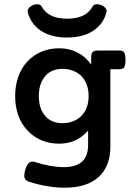

<svg xmlns="http://www.w3.org/2000/svg" viewBox="-20 -692 640 915"><path d="M174.3 -545.9Q127 -577.6 112.3 -633.8Q111.8 -635.7 111.8 -639.2Q111.8 -650.4 124.5 -660.6Q130.9 -665.5 139.9 -668.7Q148.9 -671.9 156.7 -671.9Q171.4 -671.9 177.7 -662.1Q194.3 -632.3 222.2 -618.7Q251.5 -603 299.8 -603Q345.2 -603 375 -617.2Q404.8 -631.3 421.9 -662.1Q428.2 -671.9 442.9 -671.9Q450.7 -671.9 459.5 -668.7Q468.3 -665.5 475.1 -660.6Q488.3 -650.9 488.3 -639.2Q488.3 -637.7 487.3 -633.8Q472.7 -577.6 425.3 -545.9Q376.5 -513.2 299.8 -513.2Q223.1 -513.2 174.3 -545.9ZM505.9 6.8Q505.9 99.6 451.2 150.4Q395 202.6 287.6 202.6Q249.5 202.6 205.6 195.3Q161.6 188 117.2 173.8Q106.4 169.9 101.1 162.8Q95.7 155.8 95.7 144Q95.7 130.9 101.1 114.7Q107.9 91.8 120.1 82.5Q127 78.1 134.8 78.1Q141.1 78.1 146.5 80.1Q180.2 91.3 216.8 97.9Q253.4 104.5 284.2 104.5Q343.8 104.5 373 76.7Q399.9 50.3 399.9 -1.5V-69.8Q345.2 -7.3 262.7 -7.3Q215.8 -7.3 177.2 -23.7Q138.7 -40 110.4 -70.8Q82 -100.6 67.1 -142.3Q52.2 -184.1 52.2 -234.4Q52.2 -284.2 67.1 -326.2Q82 -368.2 110.4 -398.9Q138.7 -429.2 177.5 -445.6Q216.3 -461.9 262.7 -461.9Q310.5 -461.9 349.1 -441.9Q387.7 -421.9 414.6 -383.8V-419.4Q414.6 -436.5 421.6 -443.8Q428.7 -451.2 445.3 -451.2H547.4Q556.6 -451.2 562.5 -449.2Q568.4 -447.3 571.8 -441.9Q578.1 -432.1 578.1 -406.7Q578.1 -380.9 571.8 -371.1Q568.4 -366.2 562.5 -364.3Q556.6 -362.3 547.4 -362.3H505.9ZM366.2 -331.1Q331.1 -363.8 277.3 -363.8Q248.5 -363.8 226.1 -353Q203.6 -342.3 189.5 -321.3Q165 -287.6 165 -234.4Q165 -175.8 193.8 -141.6Q208 -123.5 229.2 -114.3Q250.5 -105 277.3 -105Q331.5 -105 366.2 -138.2Q402.3 -172.9 402.3 -234.4Q402.3 -265.6 392.8 -290Q383.3 -314.5 366.2 -331.1Z"/></svg>

Font: Courier Prime SemiBold
Style: Regular
Weight: 600
Designer: Alan Dague-Greene
Foundry: Quote-Unquote Apps
Version: Version 1.202